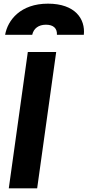

<svg xmlns="http://www.w3.org/2000/svg" viewBox="-20 -1029 479 1049"><path d="M28 0H183L287 -745H132ZM8 -839H156C164 -874 191 -894 231 -894C272 -894 293 -874 291 -839H438C447 -925 391 -1009 242 -1009C92 -1009 22 -919 8 -839Z"/></svg>

Font: Mluvka ExtraBold
Style: Italic
Weight: 800
Italic angle: -8°
Designer: Modified by Jiří Krblich, Original typeface by Gumpita Rahayu
Foundry: Gumpita Rahayu & Jiří Krblich
Version: Version 2.000;Glyphs 3.1.1 (3134)